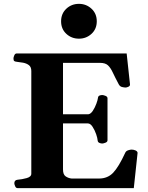

<svg xmlns="http://www.w3.org/2000/svg" viewBox="-20 -968 761 988"><path d="M53.7 -24.9Q53.7 -41 69.8 -43Q93.3 -44.9 117.2 -51.5Q141.1 -58.1 141.1 -74.2V-602.5Q141.1 -623.5 128.7 -632.8Q116.2 -642.1 99.1 -645.3Q82 -648.4 66.9 -649.9Q56.6 -650.9 53 -654.1Q49.3 -657.2 49.3 -668Q49.3 -673.3 53.5 -683.1Q57.6 -692.9 65.9 -692.9H631.8L648.9 -534.2Q649.9 -525.9 640.9 -521.7Q631.8 -517.6 626.5 -517.6Q618.7 -517.6 607.9 -520.3Q597.2 -522.9 591.3 -533.7Q571.8 -570.3 560.3 -595Q548.9 -619.6 535.2 -632.1Q521.5 -644.5 495.1 -644.5H304.2V-379.9H434.6Q447.3 -381.8 458 -398.4Q468.8 -415 475.8 -434.3Q482.9 -453.6 483.9 -463.4Q484.9 -473.1 491.7 -476.1Q498.5 -479 506.3 -479Q511.7 -479 522.5 -474.9Q533.2 -470.7 533.2 -462.4V-246.1Q533.2 -237.8 522.5 -233.6Q511.7 -229.5 506.3 -229.5Q498.5 -229.5 491 -232.9Q483.4 -236.3 482.4 -245.6Q481.9 -256.3 474.9 -277.1Q467.8 -297.9 456.5 -315.4Q445.3 -333 431.6 -333H304.2V-96.2Q304.2 -69.3 318.4 -60.1Q332.5 -50.8 348.6 -49.3H489.7Q533.7 -49.3 562.3 -79.1Q590.8 -108.9 624.5 -182.1Q628.4 -190.9 639.2 -194.6Q649.9 -198.2 657.7 -198.2Q667 -198.2 677 -194.1Q687 -189.9 688 -181.6L668.5 0H70.3Q62 0 57.9 -9.8Q53.7 -19.5 53.7 -24.9ZM386.2 -769Q348.1 -769 321.3 -793.9Q294.4 -818.8 294.4 -858.4Q294.4 -897.9 321.3 -923.1Q348.1 -948.2 386.2 -948.2Q423.8 -948.2 450.9 -923.1Q478 -897.9 478 -858.4Q478 -818.8 450.9 -793.9Q423.8 -769 386.2 -769Z"/></svg>

Font: Gelasio
Style: Regular
Weight: 400
Designer: Eben Sorkin
Foundry: Eben Sorkin
Version: Version 1.008